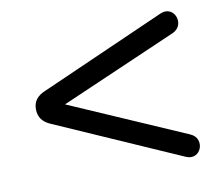

<svg xmlns="http://www.w3.org/2000/svg" viewBox="-60 -600 721 624"><g transform="rotate(-10 300.0 -287.5)"><path d="M506 -51C554 -30 580 -100 533 -120L149 -287L533 -454C580 -474 554 -545 506 -524L92 -341C66 -330 53 -313 53 -288C53 -262 66 -244 92 -233Z"/></g></svg>

Font: Nunito SemiBold
Style: Regular
Weight: 600
Designer: Vernon Adams
Foundry: Vernon Adams
Version: Version 3.602